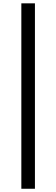

<svg xmlns="http://www.w3.org/2000/svg" viewBox="-20 -870 344 1173"><path d="M110.4 283.2V-849.6H193.4V283.2Z"/></svg>

Font: Bpmf Zihi Serif Heavy
Style: Heavy
Weight: 900
Foundry: But Ko
Version: Version 1.320